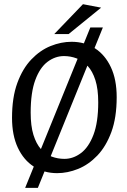

<svg xmlns="http://www.w3.org/2000/svg" viewBox="-20 -826 614 929"><path d="M101.7 83 417 -693H477.7L163.2 83ZM256.5 11.8Q193.3 11.8 143.9 -19.7Q94.5 -51.3 66.3 -111.3Q38.2 -171.3 38.2 -256Q38.2 -354.6 63.8 -424.4Q89.4 -494.3 131.7 -538.5Q173.9 -582.7 224.8 -603.3Q275.7 -623.8 326.2 -623.8Q390.5 -623.8 439.4 -592.3Q488.3 -560.7 516.4 -501.1Q544.6 -441.4 544.6 -356Q544.6 -257.4 519 -187.6Q493.3 -117.7 451.1 -73.5Q408.8 -29.3 357.9 -8.7Q307.1 11.8 256.5 11.8ZM291.7 -57.3Q334.1 -57.3 371.5 -85.2Q409 -113.1 432.1 -173.5Q455.3 -234 455.3 -330.9Q455.3 -395.2 441.5 -438.4Q427.7 -481.6 404 -507Q380.2 -532.4 350.6 -543.6Q320.9 -554.7 289.7 -554.7Q247.1 -554.7 210.2 -527.1Q173.2 -499.4 150.8 -439Q128.4 -378.5 128.4 -281.1Q128.4 -216.7 141.8 -173.4Q155.3 -130.2 178 -104.6Q200.8 -79.1 230.4 -68.2Q260 -57.3 291.7 -57.3ZM242.4 -661.1 381.4 -805.7 469.3 -789 311.9 -661.1Z"/></svg>

Font: Ancizar Sans Thin
Style: Italic
Weight: 100
Italic angle: -4°
Designer: Cesar Puertas, Viviana Monsalve, Julian Moncada, Julian Prieto, Jose Castro, Mariel Hernandez, Felipe Aragon, Sara Alarc
Version: Version 8.100